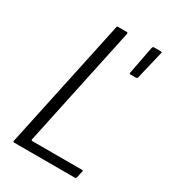

<svg xmlns="http://www.w3.org/2000/svg" viewBox="-168 -761 756 849"><g transform="rotate(30 210.5 -337.0)"><path d="M40 0Q34 0 35 -6L176 -667Q176 -673 183 -673H226Q230 -673 231 -671.5Q232 -670 232 -666L102 -55Q101 -51 101.5 -48.5Q102 -46 108 -46H359Q364 -46 365 -45Q366 -44 365 -39L358 -8Q357 -3 355.5 -1.5Q354 0 349 0ZM333 -518Q331 -518 330.5 -519.5Q330 -521 330 -525L357 -665Q358 -670 360 -672Q362 -674 366 -674H400Q405 -674 405.5 -672Q406 -670 405 -667L371 -524Q370 -521 368 -519.5Q366 -518 362 -518Z"/></g></svg>

Font: Glory Thin Light
Style: Italic
Weight: 300
Italic angle: -12°
Version: Version 1.011